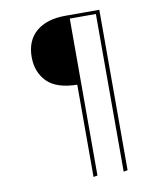

<svg xmlns="http://www.w3.org/2000/svg" viewBox="-94 -757 874 1029"><g transform="rotate(-10 343.0 -242.5)"><path d="M333 -681H517V192L495 196V-662H353V192L331 196V-306Q218 -308 167 -360Q116 -412 116 -494Q116 -583 173 -632Q230 -681 333 -681Z"/></g></svg>

Font: FiraGO Thin
Style: Regular
Weight: 100
Designer: bBox Type
Foundry: bBox Type GmbH
Version: Version 1.001;PS 001.001;hotconv 1.0.88;makeotf.lib2.5.64775